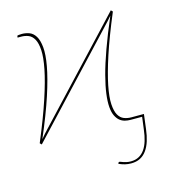

<svg xmlns="http://www.w3.org/2000/svg" viewBox="-103 -581 771 855"><g transform="rotate(-15 282.0 -153.5)"><path d="M497.5 0H444.5Q431.5 0 418.5 -3.2Q405.5 -6.5 395 -15.2Q384.5 -24 377 -39.5Q369.5 -55 367.5 -79.8Q365.5 -104.5 370 -139.5Q374.5 -174.5 387 -222.2Q399.5 -270 421.8 -332Q444 -394 477.5 -472Q468.5 -461 460 -451.8Q451.5 -442.5 442 -432.5L34 3.5L26.5 -4Q71 -110 96.2 -186.8Q121.5 -263.5 132 -316.8Q142.5 -370 140.5 -402.8Q138.5 -435.5 128.5 -453.5Q118.5 -471.5 102.8 -477.8Q87 -484 70 -484H53L54 -492Q54.5 -493.5 61.5 -494.2Q68.5 -495 75.5 -495Q93 -495 109.8 -488.8Q126.5 -482.5 137.8 -464.2Q149 -446 152.2 -413.2Q155.5 -380.5 146 -327.5Q136.5 -274.5 111.8 -198.5Q87 -122.5 42.5 -18.5Q51.5 -30 60 -39Q68.5 -48 77.5 -58L485.5 -494L493 -486.5Q448.5 -380.5 423.5 -304Q398.5 -227.5 388 -174.8Q377.5 -122 379.5 -89.5Q381.5 -57 391.5 -39.5Q401.5 -22 417.2 -16Q433 -10 450 -10H508.5L500 58Q496.5 87.5 489 111.2Q481.5 135 469.2 152.2Q457 169.5 439.2 178.8Q421.5 188 397 188Q382.5 188 369 184.8Q355.5 181.5 341 175L342.5 171.5Q343.5 168.5 345.2 168Q347 167.5 348 167.5Q349.5 167.5 353.8 169.2Q358 171 364.5 173.2Q371 175.5 379.5 177.2Q388 179 398 179Q419.5 179 435.5 170.2Q451.5 161.5 462.5 145.5Q473.5 129.5 480.2 107.2Q487 85 490 58Z"/></g></svg>

Font: Lato Hairline
Style: Italic
Weight: 100
Italic angle: -7°
Designer: Lukasz Dziedzic
Foundry: tyPoland Lukasz Dziedzic
Version: Version 2.007; 2014-02-27